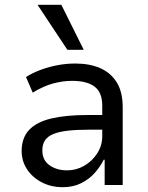

<svg xmlns="http://www.w3.org/2000/svg" viewBox="-20 -769 615 798"><path d="M241 9Q192 9 153 -11.5Q114 -32 92 -66Q70 -100 70 -141Q70 -196 101 -229Q132 -262 193 -276.5Q254 -291 344 -291H418V-230H351Q300 -230 263.5 -226Q227 -222 203 -212.5Q179 -203 167.5 -186.5Q156 -170 156 -144Q156 -103 186 -82Q216 -61 259 -61Q297 -61 330 -80Q363 -99 384 -131.5Q405 -164 405 -203V-330Q405 -385 373 -409Q341 -433 280 -433Q241 -433 200.5 -422Q160 -411 116 -384L88 -449Q119 -468 152.5 -480Q186 -492 221.5 -498.5Q257 -505 293 -505Q352 -505 396 -486Q440 -467 465 -427Q490 -387 490 -323V0H415V-105H411Q396 -75 372.5 -49Q349 -23 316 -7Q283 9 241 9ZM260 -562 136 -749H235L328 -562Z"/></svg>

Font: Nunito Sans 7pt SemiCondensed
Style: Regular
Weight: 400
Width: 4
Designer: Vernon Adams
Foundry: Vernon Adams
Version: Version 3.101;gftools[0.9.27]